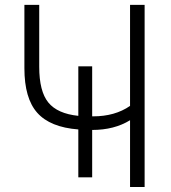

<svg xmlns="http://www.w3.org/2000/svg" viewBox="-20 -751 686 772"><path d="M294.9 -230.5Q181.6 -239.3 129.9 -297.4Q78.1 -355.5 78.1 -476.6V-731.4H137.7V-482.4Q137.7 -383.8 174.3 -338.9Q210.9 -293.9 294.9 -285.2V-484.4H350.6V-283.2H354.5Q442.4 -283.2 502.9 -325.2V-731.4H561.5V1H502.9V-267.6Q439.5 -228.5 350.6 -228.5V-38.1H294.9Z"/></svg>

Font: Gen Shin Gothic Light
Style: Regular
Weight: 200
Designer: [Source Han Sans]
Ryoko NISHIZUKA  (kana & ideographs); Paul D. Hunt (Latin, Greek & Cyrillic); Wenlong ZHANG  (bopomofo
Version: Version 1.002.20150607